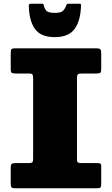

<svg xmlns="http://www.w3.org/2000/svg" viewBox="-20 -1009 600 1029"><path d="M392.5 -589V-157Q392.5 -141 397.8 -138Q403 -135 419.5 -135H498.5Q511 -135 516.8 -132.8Q522.5 -130.5 522.5 -118V-25Q522.5 -8 518.2 -4Q514 0 497.5 0H62.5Q45.5 0 41.5 -5.2Q37.5 -10.5 37.5 -28V-110.5Q37.5 -127.5 43.5 -131.2Q49.5 -135 65 -135H134Q148.5 -135 153 -139Q157.5 -143 157.5 -158.5V-588Q157.5 -604 154.2 -609.5Q151 -615 135 -615H64Q48.5 -615 43 -618.8Q37.5 -622.5 37.5 -639V-721.5Q37.5 -739.5 41 -744.8Q44.5 -750 62.5 -750H495.5Q513.5 -750 518 -744.5Q522.5 -739 522.5 -722V-642Q522.5 -624 518 -619.5Q513.5 -615 496 -615H417.5Q401 -615 396.8 -610Q392.5 -605 392.5 -589ZM273.5 -810Q198 -810 166.8 -854.8Q135.5 -899.5 134.5 -979.5Q134.5 -989 146 -989H205.5Q213.5 -989 214.5 -981Q217 -966 227 -953Q237 -940 273.5 -940Q308 -940 318.2 -951.5Q328.5 -963 333 -974.5Q335.5 -981.5 337.2 -985.2Q339 -989 348 -989H404Q412 -989 413.2 -986.8Q414.5 -984.5 414 -977Q412 -898.5 380 -854.2Q348 -810 273.5 -810Z"/></svg>

Font: Besley* Fatface
Style: Regular
Weight: 900
Designer: Owen Earl
Foundry: indestructible type*
Version: Version 3.000; ttfautohint (v1.8.3)